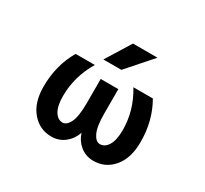

<svg xmlns="http://www.w3.org/2000/svg" viewBox="-154 -989 1308 1226"><g transform="rotate(30 500.0 -376.5)"><path d="M656.2 11.7Q598.6 11.7 555.7 -24.4Q517.6 -56.6 502 -106.4Q486.3 -56.6 447.3 -24.4Q404.3 11.7 346.7 11.7Q258.8 11.7 201.7 -56.2Q144.5 -124 144.5 -241.2Q144.5 -398.4 217.8 -523.4H359.4Q282.2 -394.5 282.2 -251Q282.2 -177.7 305.2 -139.6Q328.1 -101.6 363.3 -101.6Q394.5 -101.6 415.5 -145.5Q436.5 -189.5 436.5 -286.1V-464.8H566.4V-286.1Q566.4 -190.4 587.4 -146Q608.4 -101.6 639.6 -101.6Q674.8 -101.6 698.2 -139.6Q721.7 -177.7 721.7 -251Q721.7 -395.5 643.6 -523.4H787.1Q859.4 -397.5 858.4 -241.2Q858.4 -124 801.3 -56.2Q744.1 11.7 656.2 11.7ZM682.6 -763.7 521.5 -581.1H388.7L502 -763.7Z"/></g></svg>

Font: GenEi Gothic M Regular
Style: Bold
Weight: 700
Designer: o_tamon (Modified); [Source Han Sans]
Ryoko NISHIZUKA  (kana & ideographs); Paul D. Hunt (Latin, Greek & Cyrillic); Wenl
Version: Version 1.1a;Original Version 1.004